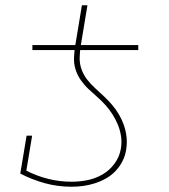

<svg xmlns="http://www.w3.org/2000/svg" viewBox="-20 -701 640 729"><path d="M103 -511V-530H266L291 -681H312L287 -530H505V-511ZM252 8Q199 8 150 -5.5Q101 -19 57 -42L81 -186H102L80 -53Q119 -33 162.5 -22Q206 -11 252 -11Q282 -11 312 -17Q342 -23 369 -38.5Q396 -54 415 -80Q434 -106 439 -137Q443 -161 439.5 -184Q436 -207 427.5 -227.5Q419 -248 407 -267Q395 -286 380 -302.5Q365 -319 348.5 -333.5Q332 -348 316 -363Q300 -378 287 -396.5Q274 -415 267 -437Q260 -459 261 -482.5Q262 -506 266 -530H287Q283 -506 282.5 -482Q282 -458 290 -436.5Q298 -415 312 -397.5Q326 -380 342.5 -365Q359 -350 375 -335Q391 -320 405.5 -303Q420 -286 431.5 -266.5Q443 -247 450.5 -225.5Q458 -204 460.5 -180.5Q463 -157 459 -133Q456 -111 445.5 -90Q435 -69 419 -52Q403 -35 382.5 -23.5Q362 -12 340 -5Q318 2 296 5Q274 8 252 8Z"/></svg>

Font: Iosevka Slab Thin Extended
Style: Italic
Weight: 100
Width: 7
Italic angle: -9°
Monospace: yes
Designer: Belleve Invis
Foundry: Belleve Invis
Version: Version 11.1.0; ttfautohint (v1.8.3)